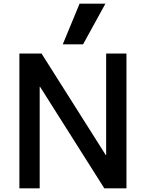

<svg xmlns="http://www.w3.org/2000/svg" viewBox="-20 -1020 790 1040"><path d="M85 0V-730H205L553 -180H555V-730H665V0H545L197 -550H195V0ZM430 -780H320L411 -1000H551Z"/></svg>

Font: M PLUS 1 Medium
Style: Regular
Weight: 500
Designer: Coji Morishita
Foundry: UNDERFOREST DESIGN
Version: Version 1.001